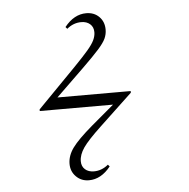

<svg xmlns="http://www.w3.org/2000/svg" viewBox="-47 -607 694 705"><g transform="rotate(-5 300.0 -254.0)"><path d="M253 52Q225 52 206 33Q187 14 187 -14Q187 -44 207.5 -72.5Q228 -101 282 -147L365 -217H95V-223L236 -367Q270 -402 288 -423Q306 -444 313 -459Q320 -474 320 -488Q320 -507 307.5 -518Q295 -529 275 -529Q246 -529 222 -509L216 -516Q251 -560 296 -560Q325 -560 343.5 -541.5Q362 -523 362 -494Q362 -477 355 -461.5Q348 -446 327.5 -423Q307 -400 267 -361L164 -261H434V-255L313 -141Q264 -95 246.5 -69.5Q229 -44 229 -20Q229 -1 241.5 10Q254 21 274 21Q303 21 327 1L333 8Q298 52 253 52Z"/></g></svg>

Font: Literata 72pt ExtraLight
Style: Regular
Weight: 200
Designer: Latin by Veronika Burian and Jose Scaglione. Greek by Irene Vlachou. Cyrillic by Vera Evstafieva.
Foundry: TypeTogether
Version: Version 3.002